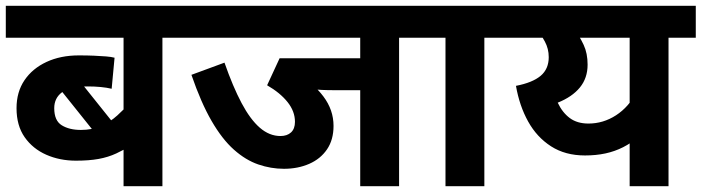

<svg xmlns="http://www.w3.org/2000/svg" viewBox="-20 -642 2419 662"><path d="M634 -512H540V0H406V-185L440 -145Q409 -126 381 -113Q353 -100 320 -94Q287 -88 242 -88Q186 -88 139.5 -108.5Q93 -129 65 -169Q37 -209 37 -269Q37 -325 64.5 -365.5Q92 -406 140.5 -428.5Q189 -451 252 -451Q280 -451 303.5 -450Q327 -449 345.5 -447.5Q364 -446 375 -443L365 -336Q348 -340 327 -342Q306 -344 283 -344Q221 -344 194 -324Q167 -304 167 -269Q167 -226 193 -210Q219 -194 259 -194Q298 -194 328.5 -207.5Q359 -221 384.5 -244Q410 -267 434 -294L406 -203V-512H0V-622H634ZM221 -405 393 -190 337 -147 149 -382Z M1356 -512V0H1222V-331H1136Q1108 -331 1089 -332Q1070 -333 1058 -335L1001 -390Q1060 -356 1095 -309.5Q1130 -263 1130 -208Q1130 -160 1107.5 -127Q1085 -94 1046 -77Q1007 -60 959 -60Q914 -60 870.5 -75Q827 -90 786.5 -126Q746 -162 709.5 -225Q673 -288 640 -384L754 -426Q783 -343 813 -286.5Q843 -230 876 -201.5Q909 -173 947 -173Q970 -173 983.5 -185.5Q997 -198 997 -222Q997 -258 971.5 -290Q946 -322 901 -348L944 -441H1222V-512H620V-622H1451V-512Z M1650 -512V0H1516V-512H1436V-622H1745V-512Z M2379 -622V-512H2285V0H2151V-207L2183 -171Q2157 -149 2128.5 -134.5Q2100 -120 2067.5 -113Q2035 -106 1997 -106Q1929 -106 1880 -137.5Q1831 -169 1801 -223Q1771 -277 1759 -346Q1816 -357 1844 -380.5Q1872 -404 1872 -445Q1872 -474 1858.5 -499Q1845 -524 1829 -540L1911 -512H1730V-622ZM1920 -512 1957 -547Q1979 -516 1992.5 -487Q2006 -458 2006 -419Q2006 -373 1979.5 -340.5Q1953 -308 1903 -288Q1919 -254 1944.5 -235Q1970 -216 2009 -216Q2060 -216 2104 -244.5Q2148 -273 2176 -326L2151 -228V-512Z"/></svg>

Font: Noto Sans Devanagari
Style: Bold
Weight: 700
Version: Version 2.003